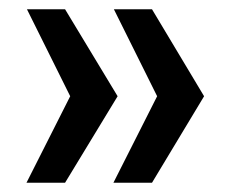

<svg xmlns="http://www.w3.org/2000/svg" viewBox="-20 -471 500 413"><path d="M38 -451H120L233 -264L120 -78H37L131 -264ZM225 -451H307L419 -264L307 -78H224L318 -264Z"/></svg>

Font: Genos Thin
Style: Bold
Weight: 700
Version: Version 1.010